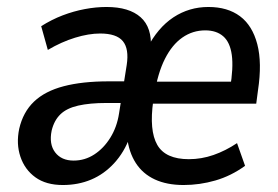

<svg xmlns="http://www.w3.org/2000/svg" viewBox="-20 -521 797 550"><path d="M160 9Q112 9 81.5 -13Q51 -35 38.5 -72Q26 -109 35 -152Q46 -200 77.5 -230Q109 -260 162.5 -274Q216 -288 291 -288H352L344 -226H285Q237 -226 204 -218.5Q171 -211 153 -193.5Q135 -176 128 -147Q120 -108 138 -84.5Q156 -61 191 -61Q223 -61 250 -78.5Q277 -96 296 -126.5Q315 -157 321 -196L343 -335Q350 -381 332 -403Q314 -425 267 -425Q234 -425 195 -413Q156 -401 117 -378L98 -446Q128 -465 159.5 -477Q191 -489 223 -495Q255 -501 285 -501Q350 -501 383 -471.5Q416 -442 412 -382H401Q432 -442 477 -471.5Q522 -501 577 -501Q632 -501 667.5 -474.5Q703 -448 717 -394.5Q731 -341 719 -262L714 -224H404L413 -287H655L639 -268Q649 -327 644 -363.5Q639 -400 619.5 -417Q600 -434 568 -434Q532 -434 502.5 -413.5Q473 -393 452.5 -352.5Q432 -312 422 -250L419 -232Q407 -147 430.5 -106Q454 -65 521 -65Q557 -65 591.5 -77Q626 -89 659 -111L682 -46Q642 -17 597 -4Q552 9 506 9Q458 9 423.5 -7Q389 -23 369 -54Q349 -85 344 -129H352Q336 -85 307 -53.5Q278 -22 241 -6.5Q204 9 160 9Z"/></svg>

Font: Nunito Sans 10pt Condensed SemiBold
Style: Italic
Weight: 600
Width: 3
Italic angle: -9°
Designer: Vernon Adams
Foundry: Vernon Adams
Version: Version 3.101;gftools[0.9.27]